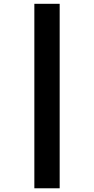

<svg xmlns="http://www.w3.org/2000/svg" viewBox="-20 -786 504 1029"><path d="M164.1 -765.6H299.8V223.1H164.1Z"/></svg>

Font: Open Sans SemiCondensed ExtraBold
Style: Regular
Weight: 800
Width: 4
Designer: Monotype Design Team
Foundry: Monotype Imaging Inc.
Version: Version 3.000